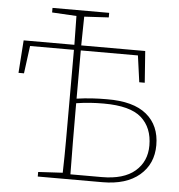

<svg xmlns="http://www.w3.org/2000/svg" viewBox="-53 -788 781 837"><g transform="rotate(5 338.0 -369.0)"><path d="M143 -718V-738H391V-718L284 -712Q283 -683 283 -652Q283 -621 282 -586H562L572 -448H548L532 -564H282Q282 -516 282 -462.5Q282 -409 282 -353Q317 -358 348.5 -360Q380 -362 414 -362Q530 -363 588 -315Q646 -267 646 -181Q646 -99 588 -49.5Q530 0 426 0H143V-20L250 -26Q252 -97 252 -168Q252 -239 252 -310V-408Q252 -445 252 -484.5Q252 -524 252 -564H60L44 -443H20L30 -586H252Q251 -618 251 -650Q251 -682 250 -712ZM282 -310Q282 -237 282.5 -165Q283 -93 284 -22H421Q517 -22 566.5 -64.5Q616 -107 616 -177Q616 -255 567 -298.5Q518 -342 402 -342Q371 -342 342.5 -340Q314 -338 282 -333Z"/></g></svg>

Font: Source Serif Pro ExtraLight
Style: Regular
Weight: 200
Designer: Frank Grießhammer
Foundry: Adobe Systems Incorporated
Version: Version 3.001;hotconv 1.0.111;makeotfexe 2.5.65597